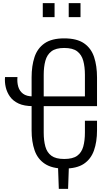

<svg xmlns="http://www.w3.org/2000/svg" viewBox="-20 -1062 673 1221"><path d="M354 139 348 -30H419L413 139ZM388 10Q311 10 265 -20.5Q219 -51 200 -106Q181 -161 181 -233V-570Q181 -643 199.5 -699Q218 -755 263.5 -786.5Q309 -818 388 -818Q469 -818 514.5 -786.5Q560 -755 578.5 -699Q597 -643 597 -569V-387H258V-219Q258 -168 268.5 -130Q279 -92 307 -71.5Q335 -51 388 -51Q443 -51 471 -71.5Q499 -92 509.5 -130Q520 -168 520 -219V-294H597V-233Q597 -160 577.5 -105Q558 -50 513 -20Q468 10 388 10ZM190 -387Q134 -387 98.5 -403.5Q63 -420 43.5 -447.5Q24 -475 16.5 -507.5Q9 -540 12 -572H91Q88 -539 96 -511Q104 -483 126.5 -466Q149 -449 189 -449H207V-387ZM258 -449H520V-586Q520 -637 509.5 -675.5Q499 -714 471 -735.5Q443 -757 388 -757Q335 -757 307 -735.5Q279 -714 268.5 -675.5Q258 -637 258 -586ZM417 -953V-1042H492V-953ZM252 -953V-1042H327V-953Z"/></svg>

Font: Oswald Light
Style: Regular
Weight: 300
Designer: Vernon Adams
Foundry: Vernon Adams
Version: Version 4.103;gftools[0.9.33.dev8+g029e19f]